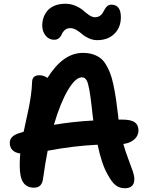

<svg xmlns="http://www.w3.org/2000/svg" viewBox="-20 -980 793 1023"><path d="M269 -768.1Q240.7 -768.1 222.9 -790.3Q205.1 -812.5 205.1 -844.2Q205.1 -866.2 211.9 -886.2Q218.8 -906.2 232.9 -923.1Q247.1 -939.9 271.7 -950Q296.4 -960 328.1 -960Q357.4 -960 383.1 -948.7Q408.7 -937.5 423.6 -924.1Q438.5 -910.6 455.1 -899.4Q471.7 -888.2 484.9 -888.2Q500.5 -888.2 511.2 -895Q522 -901.9 527.6 -911.9Q533.2 -921.9 538.6 -931.6Q543.9 -941.4 552.5 -948.2Q561 -955.1 573.2 -955.1Q624 -955.1 624 -888.2Q624 -834 589.6 -800Q555.2 -766.1 498 -766.1Q474.6 -766.1 452.9 -776.1Q431.2 -786.1 417.7 -798.1Q404.3 -810.1 387.5 -820.1Q370.6 -830.1 355 -830.1Q336.9 -830.1 325.7 -820.3Q314.5 -810.5 310.1 -799.1Q305.7 -787.6 295.4 -777.8Q285.2 -768.1 269 -768.1ZM645 22.9Q616.2 22.9 595.5 6.3Q574.7 -10.3 553.2 -50.8Q522 -104.5 500 -209Q369.1 -202.6 233.9 -176.8Q219.7 -103.5 210 -32.2Q207 -5.4 195.3 7.3Q183.6 20 161.1 20Q122.6 20 103.8 -7.8Q85 -35.6 85 -99.1Q85 -131.8 87.9 -162.1Q32.2 -170.4 32.2 -219.2Q32.2 -254.4 80.1 -270Q89.8 -272.5 106 -277.8Q110.4 -298.8 119.9 -342.3Q129.4 -385.7 134.5 -410.9Q139.6 -436 144.8 -472.7Q149.9 -509.3 150.9 -541Q150.9 -579.1 189.9 -579.1Q212.4 -579.1 232.9 -564.9Q316.4 -698.2 420.9 -698.2Q449.2 -698.2 471.4 -691.7Q493.7 -685.1 511.2 -673.1Q528.8 -661.1 542.2 -639.6Q555.7 -618.2 565.7 -593.3Q575.7 -568.4 583.7 -531Q591.8 -493.7 597.7 -454.3Q603.5 -415 609.9 -360.8Q609.9 -352.5 611.8 -342.8H629.9Q678.2 -342.8 698 -328.4Q717.8 -314 717.8 -285.2Q717.8 -257.3 696 -237.5Q674.3 -217.8 637.2 -212.9Q647.9 -173.8 663.6 -133.1Q679.2 -92.3 687.5 -67.6Q695.8 -43 695.8 -25.9Q695.8 22.9 645 22.9ZM416 -567.9Q382.3 -567.9 342 -500.2Q301.8 -432.6 267.1 -314.9Q366.7 -332 477.1 -337.9Q476.6 -341.8 475.6 -349.9Q474.6 -357.9 474.1 -361.8Q470.2 -397 467.5 -419.9Q464.8 -442.9 461.7 -465.8Q458.5 -488.8 455.8 -502.4Q453.1 -516.1 450 -528.8Q446.8 -541.5 443.6 -547.9Q440.4 -554.2 436 -559.3Q431.6 -564.5 427 -566.2Q422.4 -567.9 416 -567.9Z"/></svg>

Font: Shantell Sans Bouncy
Style: Regular
Weight: 600
Designer: Stephen Nixon, Anya Danilova, Shantell Martin
Foundry: Arrow Type
Version: Version 1.006;[9816181b4]